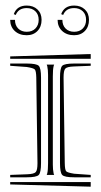

<svg xmlns="http://www.w3.org/2000/svg" viewBox="-20 -728 372 708"><path d="M205.6 -675.8Q216.8 -707.5 253.4 -707.5Q277.8 -707.5 293 -693.1Q308.1 -678.7 308.1 -654.8Q308.1 -629.4 293 -613.8Q277.8 -598.1 253.4 -598.1Q226.1 -598.1 209.2 -613.8Q192.4 -629.4 192.4 -654.8H210Q210 -634.8 221.9 -622.8Q233.9 -610.8 253.4 -610.8Q273.4 -610.8 285.4 -623Q297.4 -635.3 297.4 -654.8Q297.4 -674.8 285.2 -686.5Q272.9 -698.2 253.4 -698.2Q223.1 -698.2 212.9 -672.9ZM30.8 -675.8Q42 -707.5 78.6 -707.5Q103 -707.5 118.2 -693.1Q133.3 -678.7 133.3 -654.8Q133.3 -629.4 118.2 -613.8Q103 -598.1 78.6 -598.1Q51.3 -598.1 34.4 -613.8Q17.6 -629.4 17.6 -654.8H35.2Q35.2 -634.8 47.1 -622.8Q59.1 -610.8 78.6 -610.8Q98.6 -610.8 110.6 -623Q122.6 -635.3 122.6 -654.8Q122.6 -674.8 110.4 -686.5Q98.1 -698.2 78.6 -698.2Q48.3 -698.2 38.1 -672.9ZM174.8 -445.8V-127V-121.1Q174.8 -102.5 177.7 -88.9Q177.7 -87.9 178.5 -85.9Q179.2 -84 179.7 -83H152.3Q152.3 -84 153.3 -85.9Q154.3 -87.9 154.3 -88.9Q157.2 -100.6 157.2 -127V-445.8V-451.7Q157.2 -470.2 154.3 -483.9Q154.3 -484.9 153.3 -486.8Q152.3 -488.8 152.3 -489.7H179.7Q179.2 -488.8 178.5 -486.8Q177.7 -484.9 177.7 -483.9Q174.8 -472.2 174.8 -445.8ZM314.5 -83V-74.2H253.4Q217.8 -74.2 209.5 -82.8Q201.2 -91.3 201.2 -127V-441.4Q201.2 -477.1 209.5 -485.4Q217.8 -493.7 253.4 -493.7H314.5V-485.4L252 -482.9Q227.1 -481.9 220.7 -474.9Q214.4 -467.8 214.4 -442.4L218.8 -127Q219.2 -101.6 224.1 -96.4Q229 -91.3 253.4 -87.4ZM314.5 -528.8V-511.2H17.6V-520ZM314.5 -56.6V-39.6L17.6 -47.9V-56.6ZM17.6 -485.4V-493.7H78.6Q114.3 -493.7 122.8 -485.4Q131.3 -477.1 131.3 -441.4V-127Q131.3 -91.3 122.8 -82.8Q114.3 -74.2 78.6 -74.2H17.6V-83L80.6 -85.4Q105.5 -86.4 111.8 -93.5Q118.2 -100.6 118.2 -126L113.8 -441.4Q113.3 -466.3 108.4 -471.7Q103.5 -477.1 78.6 -481Z"/></svg>

Font: FoglihtenNo03
Style: Regular
Weight: 500
Version: Version 0.59